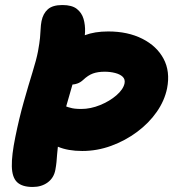

<svg xmlns="http://www.w3.org/2000/svg" viewBox="-20 -731 689 763"><path d="M307 -131Q250 -131 210 -148Q208 -132 207 -118Q206 -102 204.5 -87Q203 -72 200 -56Q194 -24 169.5 -6Q145 12 110 12Q68 12 48 -7Q28 -26 27 -70Q26 -114 41 -187Q56 -261 74.5 -326.5Q93 -392 109 -443.5Q125 -495 131 -527Q137 -560 139 -580.5Q141 -601 141.5 -616Q142 -631 145 -647Q151 -677 170 -694Q189 -711 228 -711Q266 -711 285.5 -695.5Q305 -680 312 -656Q319 -632 318 -604Q317 -597 317 -591Q356 -606 410 -606Q488 -606 545.5 -577Q603 -548 630 -497.5Q657 -447 644 -380Q634 -331 603 -286.5Q572 -242 525 -207Q478 -172 422 -151.5Q366 -131 307 -131ZM268 -395Q259 -363 249 -329Q246 -318 243 -308Q250 -305 259 -303Q274 -298 303 -298Q340 -298 378 -313.5Q416 -329 443 -352.5Q470 -376 475 -400Q478 -416 467.5 -426Q457 -436 437.5 -441Q418 -446 396 -446Q369 -446 349.5 -439Q330 -432 310 -413Q299 -403 287 -399Q279 -396 268 -395Z"/></svg>

Font: Shantell Sans Light ExtraBold
Style: Italic
Weight: 800
Italic angle: -11°
Version: Version 1.008;[ac192a2d6]